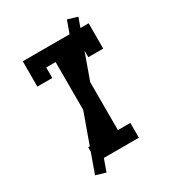

<svg xmlns="http://www.w3.org/2000/svg" viewBox="-213 -936 1025 1136"><g transform="rotate(-30 300.0 -368.0)"><path d="M156 0V-101H241V-634H177V-562H75V-735H525V-562H423V-634H359V-101H444V0ZM175 83 108 63 425 -819 492 -799Z"/></g></svg>

Font: Iosevka Slab Extended
Style: Bold
Weight: 700
Width: 7
Monospace: yes
Designer: Belleve Invis
Foundry: Belleve Invis
Version: Version 11.1.0; ttfautohint (v1.8.3)